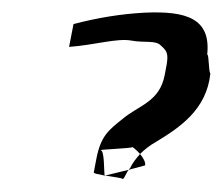

<svg xmlns="http://www.w3.org/2000/svg" viewBox="-20 -376 352 303"><path d="M89 -302C130 -305 164 -316 187 -312C208 -308 226 -313 234 -304C243 -296 246 -292 243 -274L240 -258C232 -215 199 -210 173 -188C152 -171 139 -162 132 -125L128 -104C128 -102 135 -101 145 -99C144 -106 145 -138 139 -139C135 -140 191 -142 189 -144C189 -144 195 -140 201 -133C208 -140 217 -147 226 -152C264 -175 306 -203 312 -260C309 -263 310 -290 307 -290C313 -347 274 -359 208 -356C171 -354 134 -348 96 -338ZM145 -99H146C146 -97 146 -97 145 -99ZM146 -99C158 -97 172 -95 173 -94C175 -91 179 -103 183 -108ZM183 -108 209 -115C210 -120 206 -127 201 -133C195 -126 189 -119 185 -110C184 -110 184 -109 183 -108Z"/></svg>

Font: Arrow
Style: Ita
Weight: 400
Version: Version 0.23